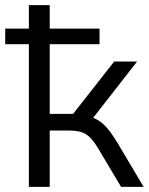

<svg xmlns="http://www.w3.org/2000/svg" viewBox="-31 -725 578 745"><path d="M81 0V-553.5H-10.8V-614H81V-705H161.9V-614H355.2V-553.5H161.9V-283.1H252.6L412.1 -486.3H501L316.9 -250.4L296.1 -275.5Q324.1 -272.5 344.8 -261.3Q365.5 -250.2 384.6 -228.1Q403.6 -206 426.4 -168.2L526.2 0H438.8L351 -147.2Q334.3 -175.5 318.9 -190.9Q303.5 -206.3 284.5 -212.4Q265.6 -218.4 237.7 -218.4H161.9V0Z"/></svg>

Font: Nunito Sans 12pt ExtraLight
Style: Regular
Weight: 200
Designer: Vernon Adams
Foundry: Vernon Adams
Version: Version 3.101;gftools[0.9.27]